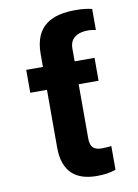

<svg xmlns="http://www.w3.org/2000/svg" viewBox="-86 -818 638 885"><g transform="rotate(-10 232.5 -375.0)"><path d="M378.6 -528.4H285.5V-588.8C285.5 -644.2 331 -658 370.4 -658C384.2 -658 398.4 -655.5 407 -653.8V-752.1C385.7 -757.5 363.3 -760.3 329.5 -760.3C225.5 -760.3 137.1 -726.2 137.1 -588.8V-528.4H58.9V-421.2H137.1V-151.3C137.1 -36.6 198.2 9.9 294.7 9.9C328.8 9.9 358.3 6 384.2 -3.6V-114.7C373.2 -113.3 360.1 -111.5 341.6 -111.5C304.7 -111.5 285.5 -123.9 285.5 -167.6V-421.2H378.6Z"/></g></svg>

Font: Karasuma Gothic
Style: Bold
Weight: 700
Designer: Rasmus Andersson / Ryoko Nishizuka
Foundry: Genbu
Version: Version 1.00